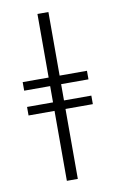

<svg xmlns="http://www.w3.org/2000/svg" viewBox="-82 -746 503 800"><g transform="rotate(-10 169.5 -346.0)"><path d="M181.2 -289.1V6.8H134.8V-289.1H24.9V-325.2H134.8V-394H24.9V-430.2H134.8V-699.2H181.2V-430.2H296.9V-394H181.2V-325.2H296.9V-289.1Z"/></g></svg>

Font: Common Serif Medium
Style: Regular
Weight: 500
Designer: Philipp H. Poll, Khaled Hosny
Foundry: Stefan Peev, Context Ltd.
Version: Version 1.026